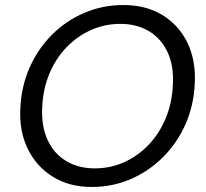

<svg xmlns="http://www.w3.org/2000/svg" viewBox="-20 -732 821 764"><path d="M345 12Q256 12 190.5 -28.5Q125 -69 90.5 -139.5Q56 -210 61 -302Q65 -389 98 -463.5Q131 -538 187 -594Q243 -650 316 -681Q389 -712 471 -712Q561 -712 626.5 -672Q692 -632 726 -561.5Q760 -491 755 -399Q751 -312 718 -237.5Q685 -163 629 -107Q573 -51 500.5 -19.5Q428 12 345 12ZM357 -62Q420 -62 475 -87Q530 -112 572.5 -157Q615 -202 640 -263Q665 -324 668 -396Q672 -471 646.5 -525Q621 -579 572.5 -608Q524 -637 459 -637Q396 -637 341 -612Q286 -587 243.5 -542.5Q201 -498 176 -437.5Q151 -377 148 -306Q144 -231 169 -176Q194 -121 243 -91.5Q292 -62 357 -62Z"/></svg>

Font: DM Sans Italic
Style: Regular
Weight: 400
Italic angle: -10°
Designer: Colophon Foundry, Jonny Pinhorn
Foundry: Colophon Foundry
Version: Version 4.004; ttfautohint (v1.8.4.7-5d5b)